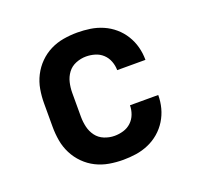

<svg xmlns="http://www.w3.org/2000/svg" viewBox="-99 -640 798 760"><g transform="rotate(-20 300.0 -260.0)"><path d="M298 8Q268 8 239 3Q210 -2 184 -15Q158 -28 137 -49Q116 -70 102.5 -96.5Q89 -123 84 -152Q79 -181 79 -210V-310Q79 -339 84 -368Q89 -397 102.5 -423.5Q116 -450 137 -471Q158 -492 184 -505Q210 -518 239 -523Q268 -528 298 -528Q325 -528 352 -524Q379 -520 404.5 -509Q430 -498 451 -480Q472 -462 486.5 -438.5Q501 -415 508 -388.5Q515 -362 515 -334H396Q396 -353 389 -371.5Q382 -390 368 -403Q354 -416 335.5 -421.5Q317 -427 298 -427Q276 -427 255 -418.5Q234 -410 221 -392.5Q208 -375 203 -353.5Q198 -332 198 -310V-210Q198 -188 203 -166.5Q208 -145 221 -127.5Q234 -110 255 -101.5Q276 -93 298 -93Q317 -93 335.5 -98.5Q354 -104 368 -117Q382 -130 389 -148.5Q396 -167 396 -186H515Q515 -158 508 -131.5Q501 -105 486.5 -81.5Q472 -58 451 -40Q430 -22 404.5 -11Q379 0 352 4Q325 8 298 8Z"/></g></svg>

Font: Iosevka Etoile
Style: Bold
Weight: 700
Designer: Belleve Invis
Foundry: Belleve Invis
Version: Version 28.1.0; ttfautohint (v1.8.4)